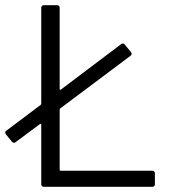

<svg xmlns="http://www.w3.org/2000/svg" viewBox="-42 -720 661 740"><path d="M188 -66V-297C188 -299 188 -300 190 -302L461 -505C466 -509 467 -514 463 -519L439 -548C435 -553 430 -554 425 -550L193 -375C191 -373 188 -374 188 -377V-690C188 -696 184 -700 178 -700H127C121 -700 117 -696 117 -690V-321C117 -319 117 -318 115 -316L-18 -216C-23 -212 -23 -207 -19 -202L4 -174C8 -169 13 -168 18 -172L112 -242C114 -244 117 -243 117 -240V-10C117 -4 121 0 127 0H545C551 0 555 -4 555 -10V-52C555 -58 551 -62 545 -62H192C190 -62 188 -64 188 -66Z"/></svg>

Font: Elastic
Style: elastic
Weight: 400
Designer: Jeremy Tribby
Foundry: Tribby Type
Version: Version 1.422;hotconv 1.0.109;makeotfexe 2.5.65596